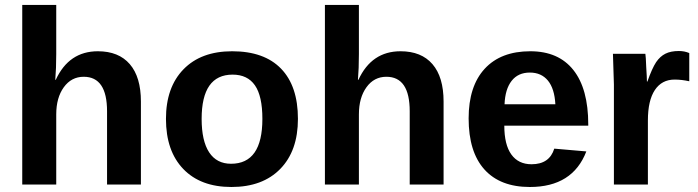

<svg xmlns="http://www.w3.org/2000/svg" viewBox="-20 -745 2817 775"><path d="M203.1 -422.9H205.1Q258.3 -538.1 375 -538.1Q459 -538.1 503.9 -486.1Q548.8 -434.1 548.8 -335V0H412.1V-295.9Q412.1 -435.1 317.9 -435.1Q268.1 -435.1 237.5 -392.8Q207 -350.6 207 -283.2V0H69.8V-725.1H207V-526.9Q207 -468.3 203.1 -422.9Z M1182.6 -265.1Q1182.6 -136.2 1111.3 -63.2Q1040 9.8 914.1 9.8Q789.6 9.8 719.7 -63Q649.9 -135.7 649.9 -265.1Q649.9 -392.6 720.7 -465.3Q791.5 -538.1 917 -538.1Q1046.4 -538.1 1114.5 -467.8Q1182.6 -397.5 1182.6 -265.1ZM1039.1 -265.1Q1039.1 -357.4 1009 -400.6Q979 -443.8 918.9 -443.8Q793.9 -443.8 793.9 -265.1Q793.9 -176.3 824.2 -130.1Q854.5 -84 912.6 -84Q1039.1 -84 1039.1 -265.1Z M1424.8 -422.9H1426.8Q1480 -538.1 1596.7 -538.1Q1680.7 -538.1 1725.6 -486.1Q1770.5 -434.1 1770.5 -335V0H1633.8V-295.9Q1633.8 -435.1 1539.6 -435.1Q1489.7 -435.1 1459.2 -392.8Q1428.7 -350.6 1428.7 -283.2V0H1291.5V-725.1H1428.7V-526.9Q1428.7 -468.3 1424.8 -422.9Z M2118.7 9.8Q1999 9.8 1935.3 -61Q1871.6 -131.8 1871.6 -267.1Q1871.6 -397 1936.5 -467.5Q2001.5 -538.1 2120.6 -538.1Q2234.4 -538.1 2294.4 -462.4Q2354.5 -386.7 2354.5 -242.2V-237.8H2015.6Q2015.6 -161.1 2043.9 -121.6Q2072.3 -82 2125.5 -82Q2197.8 -82 2217.3 -145L2346.7 -133.8Q2291.5 9.8 2118.7 9.8ZM2118.7 -452.1Q2071.3 -452.1 2045.2 -418.7Q2019 -385.3 2016.6 -324.2H2221.7Q2218.3 -387.2 2191.7 -419.7Q2165 -452.1 2118.7 -452.1Z M2595.2 0H2458V-403.8Q2458 -412.6 2454.1 -527.8H2585Q2586.9 -517.6 2588.4 -475.1Q2591.3 -430.2 2591.3 -416H2593.3Q2611.8 -468.8 2628.4 -494.1Q2644.5 -517.6 2666 -528.3Q2687.5 -539.1 2720.2 -539.1Q2743.2 -539.1 2762.2 -530.8V-417Q2731.4 -423.8 2703.1 -423.8Q2651.4 -423.8 2623.3 -381.6Q2595.2 -339.4 2595.2 -258.8Z"/></svg>

Font: Libra Sans Modern
Style: Bold
Weight: 700
Foundry: Stefan Peev, Context Ltd
Version: Version 1.000